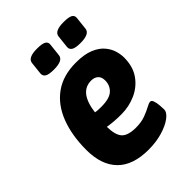

<svg xmlns="http://www.w3.org/2000/svg" viewBox="-209 -808 915 915"><g transform="rotate(-45 248.5 -350.5)"><path d="M245 8Q140 8 87 -46Q34 -100 34 -201Q34 -300 63 -374.5Q92 -449 149.5 -490Q207 -531 293 -531Q350 -531 385.5 -516Q421 -501 440 -478Q459 -455 466 -430.5Q473 -406 473 -386Q473 -325 444.5 -284.5Q416 -244 370 -223.5Q324 -203 273 -203Q244 -203 221.5 -205Q199 -207 181 -210Q182 -153 203 -131Q224 -109 277 -109Q313 -109 340 -119Q367 -129 385 -139Q403 -149 412 -149Q421 -149 425.5 -135.5Q430 -122 431.5 -105Q433 -88 433 -76Q433 -56 407 -36.5Q381 -17 338.5 -4.5Q296 8 245 8ZM230 -296Q286 -296 309 -317.5Q332 -339 332 -372Q332 -396 318.5 -407.5Q305 -419 284 -419Q205 -419 190 -299Q198 -297 209 -296.5Q220 -296 230 -296ZM375 -581Q342 -581 328.5 -589Q315 -597 316 -613L323 -677Q326 -709 388 -709Q422 -709 435.5 -701.5Q449 -694 447 -677L440 -613Q437 -581 375 -581ZM196 -581Q163 -581 149.5 -589Q136 -597 137 -613L144 -677Q147 -709 209 -709Q244 -709 257 -701Q270 -693 268 -677L261 -613Q258 -581 196 -581Z"/></g></svg>

Font: Asap Semi Condensed Semi Condensed Regular
Style: Bold Italic
Weight: 700
Width: 4
Italic angle: -6°
Designer: Pablo Cosgaya
Foundry: Omnibus-Type
Version: Version 3.001; ttfautohint (v1.8.4.7-5d5b)